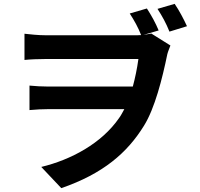

<svg xmlns="http://www.w3.org/2000/svg" viewBox="-20 -887 1040 996"><path d="M859 -723 950 -751C933 -788 910 -832 886 -867L797 -841C821 -804 842 -766 859 -723ZM724 -706 803 -729C788 -766 765 -808 742 -843L653 -817C677 -780 697 -744 712 -705C699 -704 687 -704 674 -704H220C177 -704 134 -709 107 -712V-576C134 -579 180 -581 221 -581H698C691 -530 681 -483 669 -438H230C199 -438 162 -440 133 -443V-316C168 -319 199 -321 235 -321H625C616 -305 609 -290 598 -275C507 -143 348 -58 194 -21L298 89C515 14 640 -94 727 -235C783 -325 822 -479 848 -606C852 -622 859 -636 864 -651L765 -713C752 -710 739 -709 724 -706Z"/></svg>

Font: Spoqa Han Sans Neo Bold
Style: Bold
Weight: 700
Designer: [Spoqa Han Sans Neo] Dong-huui Kim  Younghwa Kang  Yujin Lee  [Noto Sans] Ryoko NISHIZUKA  (kana & ideographs); Paul D. 
Foundry: Spoqa (http://www.spoqa-han-sans.com)
Version: Version 1.100;hotconv 1.0.109;makeotfexe 2.5.65596